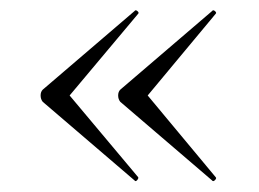

<svg xmlns="http://www.w3.org/2000/svg" viewBox="-20 -382 491 364"><path d="M235 -40 61 -189Q57 -194 57 -201Q57 -208 61 -212L235 -361Q237 -364 240.5 -361Q244 -358 242 -356L112 -201L242 -46Q243 -44 240 -40.5Q237 -37 235 -40ZM382 -40 208 -189Q204 -194 204 -201Q204 -208 208 -212L382 -361Q384 -364 387.5 -361Q391 -358 389 -356L260 -201L389 -46Q391 -44 387.5 -40.5Q384 -37 382 -40Z"/></svg>

Font: Cormorant Light Light
Style: Regular
Weight: 300
Version: Version 4.000